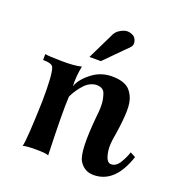

<svg xmlns="http://www.w3.org/2000/svg" viewBox="-133 -845 924 976"><g transform="rotate(20 329.0 -356.5)"><path d="M443 -690Q445 -679 441.5 -671Q438 -663 424.5 -650Q411 -637 410 -636L316 -541H254L326 -689Q340 -715 375 -727Q394 -733 416 -724.5Q438 -716 443 -690ZM646 -142Q594 16 478 16Q427 16 400 -29Q373 -76 391 -266Q399 -328 392 -361.5Q385 -395 377.5 -404Q370 -413 357 -417Q335 -423 313.5 -415Q292 -407 276.5 -391Q261 -375 249 -357.5Q237 -340 231 -328L225 -315Q220 -236 228 1Q215 -6 160 -6Q105 -6 90 0Q100 -44 106 -246Q108 -392 94 -427Q87 -446 38 -446V-478Q54 -474 126.5 -473Q199 -472 235 -482Q223 -424 226 -372Q240 -415 294.5 -455Q349 -495 426 -486Q457 -482 477.5 -469.5Q498 -457 513 -427Q528 -397 527 -347Q526 -297 514 -219Q502 -158 507.5 -124Q513 -90 522.5 -77.5Q532 -65 544 -66Q571 -66 590.5 -99Q610 -132 617 -157Z"/></g></svg>

Font: GFS Artemisia
Style: Bold
Weight: 700
Designer: Designed by Takis Katsoulidis.
Foundry: Designed by Takis Katsoulidis.
Version: Version 1.0